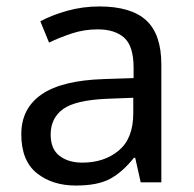

<svg xmlns="http://www.w3.org/2000/svg" viewBox="-20 -565 601 595"><path d="M288 -545Q386 -545 433 -502Q480 -459 480 -365V0H416L399 -76H395Q360 -32 321.5 -11Q283 10 215 10Q142 10 94 -28.5Q46 -67 46 -149Q46 -229 109 -272.5Q172 -316 303 -320L394 -323V-355Q394 -422 365 -448Q336 -474 283 -474Q241 -474 203 -461.5Q165 -449 132 -433L105 -499Q140 -518 188 -531.5Q236 -545 288 -545ZM314 -259Q214 -255 175.5 -227Q137 -199 137 -148Q137 -103 164.5 -82Q192 -61 235 -61Q303 -61 348 -98.5Q393 -136 393 -214V-262Z"/></svg>

Font: Noto Sans Javanese
Style: Regular
Weight: 400
Designer: Monotype Design Team
Foundry: Monotype Imaging Inc.
Version: Version 2.004